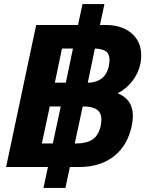

<svg xmlns="http://www.w3.org/2000/svg" viewBox="-20 -822 715 945"><path d="M216 0H10L158 -699H364L386 -802H494L472 -699H501Q579 -699 627 -658.5Q675 -618 675 -550Q675 -528 671 -508Q661 -461 631 -422.5Q601 -384 559 -363Q634 -333 634 -251Q634 -232 629 -205Q609 -107 541.5 -53.5Q474 0 370 0H324L302 103H194ZM304 -415 339 -583H285L250 -415ZM516 -499Q519 -514 519 -527Q519 -557 501 -569.5Q483 -582 447 -583L412 -415Q452 -415 479.5 -435Q507 -455 516 -499ZM240 -116 279 -298H225L186 -116ZM357 -116Q406 -116 435.5 -135.5Q465 -155 476 -204Q479 -221 479 -233Q479 -267 457 -282.5Q435 -298 391 -298H387L348 -116Z"/></svg>

Font: Prompt Semibold
Style: Italic
Weight: 600
Italic angle: -12°
Designer: Katatrad Team
Foundry: CadsonDemak
Version: Version 1.000